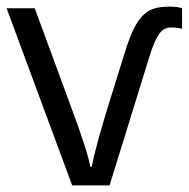

<svg xmlns="http://www.w3.org/2000/svg" viewBox="-20 -560 570 580"><path d="M198 0 0 -535H85L195 -236Q244 -105 253 -56H257Q268 -114 308 -244L355 -395Q373 -455 390.5 -485Q408 -515 430 -527.5Q452 -540 493 -540Q515 -540 530 -535V-473Q516 -477 497 -477Q474 -477 460 -456.5Q446 -436 432 -391L311 0Z"/></svg>

Font: Stephens Clock
Style: Regular
Weight: 400
Designer: Peter Wiegel (catfonts.de) with slight modifications by DT1.org
Version: Version 0.9.1